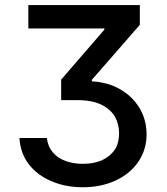

<svg xmlns="http://www.w3.org/2000/svg" viewBox="-20 -748 677 777"><path d="M58.6 -189.5Q85.9 -189.5 169.9 -189.5Q172.9 -156.2 193.4 -131.8Q212.9 -108.4 245.1 -96.7Q276.4 -85 315.4 -85Q357.4 -85 390.6 -98.6Q423.8 -113.3 443.4 -140.6Q461.9 -168 461.9 -209Q461.9 -245.1 445.3 -275.4Q427.7 -305.7 390.6 -324.2Q352.5 -342.8 293 -342.8Q271.5 -342.8 227.5 -342.8Q227.5 -364.3 227.5 -425.8Q271.5 -476.6 402.3 -627.9Q402.3 -628.9 402.3 -632.8Q325.2 -632.8 94.7 -632.8Q94.7 -656.2 94.7 -727.5Q207 -727.5 545.9 -727.5Q545.9 -707 545.9 -647.5Q497.1 -591.8 351.6 -424.8Q351.6 -422.9 351.6 -418.9Q402.3 -416 443.4 -398.4Q484.4 -379.9 512.7 -351.6Q542 -322.3 557.6 -285.2Q573.2 -248 573.2 -205.1Q573.2 -142.6 540 -93.8Q506.8 -44.9 448.2 -17.6Q389.6 9.8 314.5 9.8Q245.1 9.8 188.5 -14.6Q131.8 -38.1 96.7 -83Q62.5 -127.9 58.6 -189.5Z"/></svg>

Font: DeepSea
Style: Medium
Weight: 500
Designer: Stem
Version: Version 3.019;git-0a5106e0b